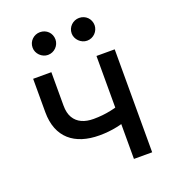

<svg xmlns="http://www.w3.org/2000/svg" viewBox="-137 -855 851 956"><g transform="rotate(-20 288.5 -376.5)"><path d="M408.4 -545.5V0H505V-545.5ZM464.1 -289.8C407 -268.8 354.4 -255.7 288 -255.7C241.1 -255.7 204.5 -271 184.7 -304.7C174.7 -321.4 169.7 -343 169.7 -369.7V-546.5H73.2V-369.7C73.2 -234.4 157.3 -168.7 288 -168.7C356.5 -168.7 410.5 -182.2 464.1 -203.1ZM183.9 -632.8C218.4 -632.8 244.7 -661.2 244.7 -692.8C244.7 -727.3 218.4 -753.2 183.9 -753.2C151.6 -753.2 123.2 -727.3 123.6 -692.8C123.2 -661.2 151.6 -632.8 183.9 -632.8ZM391.3 -632.8C425.8 -632.8 451.7 -661.2 452.1 -692.8C451.7 -727.3 425.8 -753.2 391.3 -753.2C359 -753.2 330.6 -727.3 330.6 -692.8C330.6 -661.2 359 -632.8 391.3 -632.8Z"/></g></svg>

Font: Inter 465
Style: Regular
Weight: 400
Designer: Rasmus Andersson
Foundry: rsms
Version: Version 3.019;Glyphs 3.1.2 (3151)